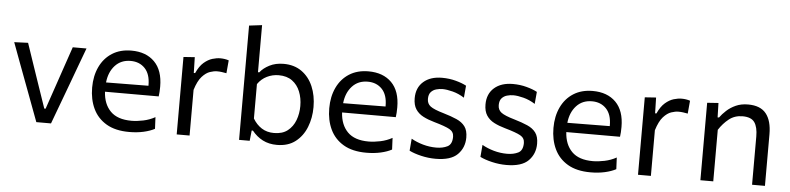

<svg xmlns="http://www.w3.org/2000/svg" viewBox="-45 -978 5040 1225"><g transform="rotate(5 2475.0 -365.5)"><path d="M210 0Q192.5 -46.5 174.8 -94.2Q157 -142 140 -187.5L107 -275.5Q86.5 -330 65.8 -385.8Q45 -441.5 25 -496L113.5 -499.5Q135 -436 156 -374.2Q177 -312.5 198.5 -249.5L253 -90.5H261.5L316 -250Q337.5 -313.5 358.5 -374.8Q379.5 -436 400 -496H488Q467.5 -441 446.8 -385.2Q426 -329.5 406 -274.5L373 -185.5Q355.5 -138.5 338.5 -92.8Q321.5 -47 304 0Z M805.5 11Q716.5 11 659 -23Q601.5 -57 573.5 -116Q545.5 -175 545.5 -251Q545.5 -326 573 -384Q600.5 -442 652 -474.8Q703.5 -507.5 775 -507.5Q869 -507.5 923.2 -453Q977.5 -398.5 977.5 -294.5Q977.5 -258 973.5 -231.5H629.5Q634 -152.5 679 -107Q724 -61.5 813.5 -61.5Q848.5 -61.5 889 -70Q929.5 -78.5 964.5 -98L968 -23.5Q939.5 -8 897.5 1.5Q855.5 11 805.5 11ZM776 -441.5Q714.5 -441.5 676.2 -399.8Q638 -358 631 -291L902.5 -293.5Q902.5 -295 902.5 -297.5Q902.5 -368 867.5 -404.8Q832.5 -441.5 776 -441.5Z M1109 0V-496L1181 -501L1183.5 -400H1192Q1212.5 -445.5 1239.2 -468.5Q1266 -491.5 1293.5 -499.8Q1321 -508 1344 -508Q1373.5 -508 1398.5 -499.5L1391 -416.5Q1374.5 -419.5 1361.2 -421.5Q1348 -423.5 1330.5 -423.5Q1311 -423.5 1285.5 -415Q1260 -406.5 1234.8 -378.8Q1209.5 -351 1191.5 -292.5V0Z M1751.5 11Q1700 11 1660.5 -9.2Q1621 -29.5 1591.5 -66.5H1583.5L1576.5 0H1508.5V-732L1591 -742V-440.5H1599.5Q1620.5 -468 1659.5 -488Q1698.5 -508 1750 -508Q1818 -508 1865.8 -474Q1913.5 -440 1938.5 -381.8Q1963.5 -323.5 1963.5 -249.5Q1963.5 -180 1940 -120.8Q1916.5 -61.5 1869.5 -25.2Q1822.5 11 1751.5 11ZM1726.5 -63Q1780 -63 1813.5 -89.2Q1847 -115.5 1863 -158Q1879 -200.5 1879 -249Q1879 -299.5 1862.2 -341.2Q1845.5 -383 1811.5 -408Q1777.5 -433 1725 -433Q1685.5 -433 1650 -415.8Q1614.5 -398.5 1591 -364.5V-144Q1613.5 -106 1647 -84.5Q1680.5 -63 1726.5 -63Z M2324 11Q2235 11 2177.5 -23Q2120 -57 2092 -116Q2064 -175 2064 -251Q2064 -326 2091.5 -384Q2119 -442 2170.5 -474.8Q2222 -507.5 2293.5 -507.5Q2387.5 -507.5 2441.8 -453Q2496 -398.5 2496 -294.5Q2496 -258 2492 -231.5H2148Q2152.5 -152.5 2197.5 -107Q2242.5 -61.5 2332 -61.5Q2367 -61.5 2407.5 -70Q2448 -78.5 2483 -98L2486.5 -23.5Q2458 -8 2416 1.5Q2374 11 2324 11ZM2294.5 -441.5Q2233 -441.5 2194.8 -399.8Q2156.5 -358 2149.5 -291L2421 -293.5Q2421 -295 2421 -297.5Q2421 -368 2386 -404.8Q2351 -441.5 2294.5 -441.5Z M2767.5 11Q2721 11 2675.2 0.2Q2629.5 -10.5 2598.5 -26L2605 -103.5Q2639 -84 2680.8 -72.2Q2722.5 -60.5 2765.5 -60.5Q2807 -60.5 2837 -75.5Q2867 -90.5 2867 -138.5Q2867 -170 2839 -185.8Q2811 -201.5 2738.5 -222Q2699 -233 2668 -249Q2637 -265 2619.2 -292Q2601.5 -319 2601.5 -362.5Q2601.5 -430 2645.8 -468.8Q2690 -507.5 2765 -507.5Q2811.5 -507.5 2853 -496.2Q2894.5 -485 2921 -470.5L2914 -393Q2878 -416 2839.5 -426Q2801 -436 2774 -436Q2753.5 -436 2733.2 -430.2Q2713 -424.5 2699.5 -409.2Q2686 -394 2686 -365.5Q2686 -335 2708.5 -318Q2731 -301 2793.5 -283Q2843 -268.5 2878.2 -253Q2913.5 -237.5 2932.5 -211.8Q2951.5 -186 2951.5 -141Q2951.5 -76 2908.2 -32.5Q2865 11 2767.5 11Z M3221 11Q3174.5 11 3128.8 0.2Q3083 -10.5 3052 -26L3058.5 -103.5Q3092.5 -84 3134.2 -72.2Q3176 -60.5 3219 -60.5Q3260.5 -60.5 3290.5 -75.5Q3320.5 -90.5 3320.5 -138.5Q3320.5 -170 3292.5 -185.8Q3264.5 -201.5 3192 -222Q3152.5 -233 3121.5 -249Q3090.5 -265 3072.8 -292Q3055 -319 3055 -362.5Q3055 -430 3099.2 -468.8Q3143.5 -507.5 3218.5 -507.5Q3265 -507.5 3306.5 -496.2Q3348 -485 3374.5 -470.5L3367.5 -393Q3331.5 -416 3293 -426Q3254.5 -436 3227.5 -436Q3207 -436 3186.8 -430.2Q3166.5 -424.5 3153 -409.2Q3139.5 -394 3139.5 -365.5Q3139.5 -335 3162 -318Q3184.5 -301 3247 -283Q3296.5 -268.5 3331.8 -253Q3367 -237.5 3386 -211.8Q3405 -186 3405 -141Q3405 -76 3361.8 -32.5Q3318.5 11 3221 11Z M3760 11Q3671 11 3613.5 -23Q3556 -57 3528 -116Q3500 -175 3500 -251Q3500 -326 3527.5 -384Q3555 -442 3606.5 -474.8Q3658 -507.5 3729.5 -507.5Q3823.5 -507.5 3877.8 -453Q3932 -398.5 3932 -294.5Q3932 -258 3928 -231.5H3584Q3588.5 -152.5 3633.5 -107Q3678.5 -61.5 3768 -61.5Q3803 -61.5 3843.5 -70Q3884 -78.5 3919 -98L3922.5 -23.5Q3894 -8 3852 1.5Q3810 11 3760 11ZM3730.5 -441.5Q3669 -441.5 3630.8 -399.8Q3592.5 -358 3585.5 -291L3857 -293.5Q3857 -295 3857 -297.5Q3857 -368 3822 -404.8Q3787 -441.5 3730.5 -441.5Z M4063.5 0V-496L4135.5 -501L4138 -400H4146.5Q4167 -445.5 4193.8 -468.5Q4220.5 -491.5 4248 -499.8Q4275.5 -508 4298.5 -508Q4328 -508 4353 -499.5L4345.5 -416.5Q4329 -419.5 4315.8 -421.5Q4302.5 -423.5 4285 -423.5Q4265.5 -423.5 4240 -415Q4214.5 -406.5 4189.2 -378.8Q4164 -351 4146 -292.5V0Z M4463 0V-496L4535 -501L4537.5 -409H4546.5Q4562.5 -431.5 4587.5 -454.5Q4612.5 -477.5 4646.5 -492.8Q4680.5 -508 4724.5 -508Q4803.5 -508 4840 -462.5Q4876.5 -417 4876.5 -330.5V0H4794V-309.5Q4794 -369 4772.8 -399.5Q4751.5 -430 4696 -430Q4645.5 -430 4608.8 -400.8Q4572 -371.5 4545.5 -330V0Z"/></g></svg>

Font: Commissioner
Style: Regular
Weight: 400
Designer: Kostas Bartsokas
Foundry: Kostas Bartsokas
Version: Version 1.000; ttfautohint (v1.8.3)